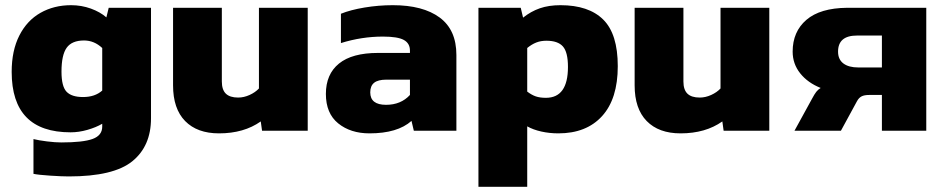

<svg xmlns="http://www.w3.org/2000/svg" viewBox="-20 -504 3634 740"><path d="M109 166V32Q129 37 161 41Q193 45 216 45Q300 45 337 31.5Q374 18 374 -16V-27Q350 -13 317 -3.5Q284 6 252 6Q25 6 25 -227Q25 -309 54.5 -367Q84 -425 136 -454.5Q188 -484 254 -484Q294 -484 330 -471Q366 -458 390 -437L399 -474H562V-48Q562 59 490 117.5Q418 176 245 176Q219 176 173.5 173Q128 170 109 166ZM374 -155V-319Q343 -348 304 -348Q257 -348 237 -320Q217 -292 217 -228Q217 -171 236.5 -150.5Q256 -130 300 -130Q346 -130 374 -155Z M647 -175V-474H835V-190Q835 -158 850.5 -143Q866 -128 898 -128Q920 -128 942 -138Q964 -148 978 -163V-474H1166V0H990L985 -36Q920 10 824 10Q740 10 693.5 -37.5Q647 -85 647 -175Z M1236 -142Q1236 -218 1286.5 -259Q1337 -300 1437 -300H1560V-309Q1560 -337 1536.5 -350Q1513 -363 1456 -363Q1374 -363 1294 -338V-451Q1331 -466 1385 -475Q1439 -484 1494 -484Q1610 -484 1674.5 -436.5Q1739 -389 1739 -292V0H1575L1566 -38Q1512 10 1404 10Q1331 10 1283.5 -28.5Q1236 -67 1236 -142ZM1560 -138V-197H1469Q1437 -197 1422 -185Q1407 -173 1407 -148Q1407 -100 1468 -100Q1525 -100 1560 -138Z M1824 -474H1987L1996 -436Q2026 -460 2060.5 -472Q2095 -484 2140 -484Q2249 -484 2305 -428.5Q2361 -373 2361 -249Q2361 -123 2300.5 -56.5Q2240 10 2132 10Q2098 10 2066.5 3Q2035 -4 2012 -17V216H1824ZM2169 -246Q2169 -303 2149.5 -325Q2130 -347 2086 -347Q2064 -347 2046.5 -340Q2029 -333 2012 -319V-151Q2029 -138 2045 -132.5Q2061 -127 2084 -127Q2169 -127 2169 -246Z M2426 -175V-474H2614V-190Q2614 -158 2629.5 -143Q2645 -128 2677 -128Q2699 -128 2721 -138Q2743 -148 2757 -163V-474H2945V0H2769L2764 -36Q2699 10 2603 10Q2519 10 2472.5 -37.5Q2426 -85 2426 -175Z M3550 0H3379V-138H3330Q3311 -138 3300.5 -132.5Q3290 -127 3283 -114L3221 0H3042L3110 -124Q3119 -141 3126 -150Q3133 -159 3143 -165Q3093 -185 3064 -221.5Q3035 -258 3035 -305Q3035 -382 3088 -427.5Q3141 -473 3245 -474H3550ZM3379 -244V-367H3283Q3210 -367 3210 -305Q3210 -275 3230.5 -259.5Q3251 -244 3288 -244Z"/></svg>

Font: Kanit Bold
Style: Regular
Weight: 700
Designer: Katatrad Team
Foundry: CadsonDemak
Version: Version 1.000